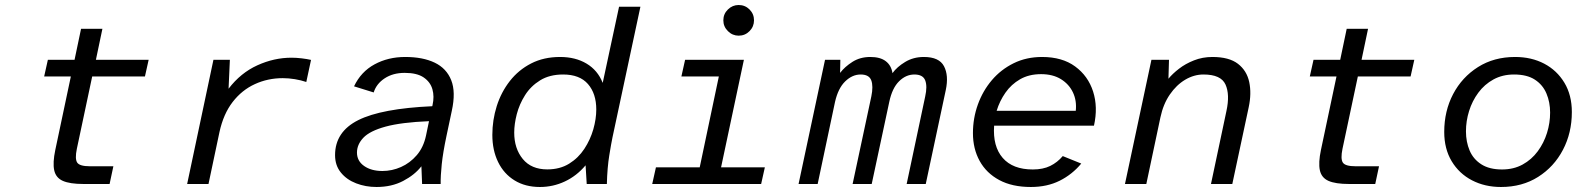

<svg xmlns="http://www.w3.org/2000/svg" viewBox="-20 -735 6360 767"><path d="M313.3 0Q259 0 230.9 -12.5Q202.9 -25 196.5 -55.1Q190.2 -85.2 200.8 -135.6L263 -429.5H156.4L171.2 -496H277.8L303.8 -620H389.1L363.1 -496H573.8L559 -429.5H348.3L287 -140.7Q278.6 -100.3 288.4 -85.5Q298.2 -70.8 339.1 -70.8H432.9L417.8 0Z M727.6 0 832.6 -496H898.3L893.1 -380.6Q941.4 -443.9 1008.3 -474.2Q1075.1 -504.5 1144.4 -504.5Q1164.1 -504.5 1185.5 -501.9Q1206.9 -499.3 1222.5 -495.7L1203.6 -407.5Q1182.7 -414.6 1158 -418.7Q1133.4 -422.8 1109.7 -422.8Q1050 -422.8 998.2 -399Q946.3 -375.3 909.4 -327.6Q872.5 -279.9 856.7 -207.3L812.9 0Z M1484.2 12Q1440.5 12 1402.8 -2.6Q1365 -17.1 1341.8 -45.6Q1318.5 -74 1318.5 -115.3Q1318.5 -208.5 1411 -255Q1503.4 -301.5 1706.9 -310.7L1707.9 -315.4Q1715.6 -349.3 1707.4 -378.4Q1699.2 -407.4 1672.4 -425.7Q1645.7 -443.9 1596.6 -443.9Q1549.8 -443.9 1516.7 -422.1Q1483.6 -400.3 1472.8 -365.7L1394.3 -390.1Q1421.9 -448.4 1476.2 -477.9Q1530.5 -507.4 1598.8 -507.4Q1669.2 -507.4 1716.5 -484.7Q1763.7 -462 1782.5 -414.7Q1801.4 -367.3 1784.8 -292L1763.5 -191.5Q1749.7 -126.3 1744.7 -79.1Q1739.8 -31.9 1740.4 0H1666.2L1663.4 -70.7Q1636.4 -36.1 1590.4 -12.1Q1544.4 12 1484.2 12ZM1507.7 -51.9Q1545.9 -51.9 1581.9 -67.8Q1617.8 -83.7 1644.9 -115.1Q1671.9 -146.5 1681.8 -193.3L1693.8 -250.9Q1583.2 -246.4 1520.3 -229.2Q1457.5 -212 1431.7 -184.9Q1406 -157.8 1406 -125.5Q1406 -92 1434.5 -72Q1463.1 -51.9 1507.7 -51.9Z M2136.9 12Q2078.3 12 2035.6 -14.3Q1992.8 -40.6 1969.8 -87.8Q1946.8 -135 1946.8 -196.2Q1946.8 -255.4 1964.4 -311.2Q1982.1 -367 2016.8 -411.4Q2051.5 -455.8 2101.9 -481.6Q2152.2 -507.4 2217.4 -507.4Q2278.8 -507.4 2323.2 -480.9Q2367.7 -454.4 2387.7 -403.9L2453 -708H2538.3L2426.8 -186.4Q2421.7 -162.2 2413.9 -114.1Q2406 -65.9 2404.3 0H2323.8L2319.3 -74.6Q2283.7 -32.3 2236.6 -10.2Q2189.5 12 2136.9 12ZM2166.5 -58.3Q2216.8 -58.3 2253.7 -81.2Q2290.5 -104 2314.4 -140.5Q2338.3 -177 2350.2 -218.6Q2362 -260.3 2362 -297.7Q2362 -361.1 2328.8 -399.3Q2295.5 -437.4 2229.6 -437.4Q2175.2 -437.4 2137.6 -414Q2100 -390.7 2077.4 -354.7Q2054.7 -318.7 2044.4 -278.9Q2034.2 -239.2 2034.2 -205.4Q2034.2 -141.6 2068.4 -99.9Q2102.5 -58.3 2166.5 -58.3Z M2585.5 0 2600.3 -66.5H2775.2L2851.6 -429.5H2702L2716.8 -496H2951.7L2860.5 -66.5H3035.4L3020.6 0ZM2930.9 -592.5Q2906 -592.5 2887.8 -610.7Q2869.6 -628.8 2869.6 -653.8Q2869.6 -679.3 2887.8 -697.1Q2906 -715 2930.9 -715Q2956.4 -715 2974.3 -697.1Q2992.1 -679.3 2992.1 -653.8Q2992.1 -628.8 2974.3 -610.7Q2956.4 -592.5 2930.9 -592.5Z M3170.1 0 3275.8 -496H3337L3336 -443.8Q3354.7 -468.4 3385.4 -487.9Q3416.1 -507.4 3456.6 -507.4Q3496.6 -507.4 3518.5 -490.5Q3540.5 -473.7 3545.3 -442.8Q3563.3 -467.8 3596.1 -487.6Q3628.9 -507.4 3670.6 -507.4Q3731.8 -507.4 3751.1 -470.4Q3770.5 -433.4 3758.2 -375.3L3678.2 0H3601.9L3675.9 -349.3Q3685.1 -390.3 3676 -413.9Q3666.9 -437.4 3632.7 -437.4Q3599 -437.4 3571.6 -410.3Q3544.2 -383.2 3532.6 -328.7L3462.3 0H3386L3460.8 -350Q3469.2 -390.8 3460.5 -414.1Q3451.7 -437.4 3418.2 -437.4Q3384.6 -437.4 3356.3 -409.8Q3328 -382.2 3315.7 -327.7L3246.4 0Z M4098 12Q4023.7 12 3972.1 -15.6Q3920.5 -43.2 3893.6 -91.9Q3866.7 -140.6 3866.7 -203.2Q3866.7 -262.9 3886.4 -317.6Q3906.2 -372.4 3942.4 -414.9Q3978.6 -457.4 4029.4 -482.4Q4080.1 -507.4 4142.8 -507.4Q4223.4 -507.4 4275 -469.5Q4326.7 -431.6 4346.7 -369.4Q4366.7 -307.2 4350.2 -233H3951.3Q3945.5 -150.2 3985.7 -104.1Q4025.8 -58 4105.8 -58Q4146.7 -58 4175.4 -72.1Q4204.1 -86.2 4225.5 -111.5L4299.4 -81.6Q4263.2 -38 4213.1 -13Q4163 12 4098 12ZM3961.4 -292.4H4277.5Q4281.8 -333 4266.1 -366Q4250.5 -398.9 4218.1 -418.9Q4185.6 -438.8 4139 -438.8Q4090.6 -438.8 4055.1 -418.4Q4019.7 -398 3996.5 -364.7Q3973.3 -331.5 3961.4 -292.4Z M4474 0 4579.7 -496H4649.9L4647.7 -420.5Q4663.9 -440.4 4689.7 -460.3Q4715.4 -480.3 4749.6 -493.8Q4783.8 -507.4 4823.3 -507.4Q4890.1 -507.4 4925.4 -480.1Q4960.7 -452.8 4970.4 -407.3Q4980.1 -361.7 4968.3 -306.5L4902.8 0H4817.6L4879.4 -291.8Q4893.7 -357.5 4875.6 -397.4Q4857.5 -437.4 4787.6 -437.4Q4749.9 -437.4 4714.7 -416.6Q4679.6 -395.8 4653.2 -357.4Q4626.8 -319 4615.6 -266L4559.3 0Z M5369.3 0Q5315 0 5286.9 -12.5Q5258.9 -25 5252.5 -55.1Q5246.2 -85.2 5256.8 -135.6L5319 -429.5H5212.4L5227.2 -496H5333.8L5359.8 -620H5445.1L5419.1 -496H5629.8L5615 -429.5H5404.3L5343 -140.7Q5334.6 -100.3 5344.4 -85.5Q5354.2 -70.8 5395.1 -70.8H5488.9L5473.8 0Z M5976.1 12Q5911.7 12 5860.3 -14.7Q5808.9 -41.4 5779.1 -91Q5749.4 -140.5 5749.4 -208Q5749.4 -291.4 5784.9 -359.1Q5820.5 -426.8 5884.3 -467.1Q5948 -507.4 6032.4 -507.4Q6097.8 -507.4 6148.7 -480.7Q6199.6 -454 6229.4 -404.6Q6259.2 -355.2 6259.2 -287.4Q6259.2 -204.3 6223.6 -136.4Q6188.1 -68.6 6124.4 -28.3Q6060.8 12 5976.1 12ZM5980.3 -58Q6026.7 -58 6062.7 -77.8Q6098.6 -97.6 6123 -130.7Q6147.4 -163.8 6159.9 -203.8Q6172.4 -243.9 6172.4 -285.1Q6172.4 -327.1 6157.7 -361.6Q6143.1 -396.2 6111.5 -416.8Q6079.9 -437.4 6028.3 -437.4Q5982.1 -437.4 5946 -417.6Q5910 -397.8 5885.6 -364.7Q5861.1 -331.6 5848.7 -291.6Q5836.2 -251.5 5836.2 -210.3Q5836.2 -168.4 5850.8 -133.8Q5865.4 -99.2 5897.6 -78.6Q5929.7 -58 5980.3 -58Z"/></svg>

Font: Atkinson Hyperlegible Mono ExtraLight
Style: Italic
Weight: 200
Italic angle: -12°
Monospace: yes
Designer: Elliott Scott, Megan Eiswerth, Linus Boman, Theodore Petrosky, Letters from Sweden
Foundry: Applied Design Works, Letters from Sweden
Version: Version 2.001